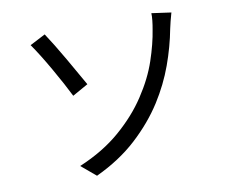

<svg xmlns="http://www.w3.org/2000/svg" viewBox="-81 -835 1163 966"><g transform="rotate(-10 500.0 -352.0)"><path d="M264 -36Q388 -88 475 -163.5Q562 -239 617 -323Q674 -409 702.5 -493.5Q731 -578 742 -649Q746 -670 748.5 -693.5Q751 -717 750 -731L850 -717Q844 -697 838.5 -674.5Q833 -652 830 -638Q813 -548 780 -457Q747 -366 693 -281Q635 -190 548 -110Q461 -30 339 27ZM124 -678 203 -719Q239 -665 290 -577Q341 -489 371 -435L291 -390Q261 -451 211.5 -537.5Q162 -624 124 -678Z"/></g></svg>

Font: Noto Sans CJK KR Regular (TTF)
Style: Regular
Weight: 400
Designer: Ryoko NISHIZUKA 西塚涼子 (kana & ideographs); Paul D. Hunt (Latin, Greek & Cyrillic); Wenlong ZHANG 张文龙 (bopomofo); Sandoll 
Foundry: Adobe Systems Incorporated
Version: Version 1.004;PS 1.004;hotconv 1.0.82;makeotf.lib2.5.63406